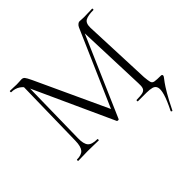

<svg xmlns="http://www.w3.org/2000/svg" viewBox="-198 -826 1226 1226"><g transform="rotate(-45 415.0 -213.0)"><path d="M694 198Q692 201 687.5 198Q683 195 684 192Q717 126 728 87.5Q739 49 733 30Q727 11 707 5.5Q687 0 657 0H580Q578 0 578 -6Q578 -12 580 -12Q619 -12 637 -17Q655 -22 660.5 -37Q666 -52 664 -81L646 -574L675 -611L413 -7Q412 -3 405 -3Q398 -3 396 -7L152 -542Q120 -613 49 -613Q47 -613 47 -619Q47 -625 49 -625Q64 -625 81 -624Q98 -623 109 -623Q123 -623 135 -624Q147 -625 153 -625Q167 -625 175 -616Q183 -607 199 -573L428 -78L402 -36L648 -600Q653 -611 661.5 -618Q670 -625 678 -625Q683 -625 693 -624Q703 -623 716 -623Q742 -623 758 -624Q774 -625 792 -625Q794 -625 794 -619Q794 -613 792 -613Q743 -613 720 -600.5Q697 -588 698 -546L717 -81Q720 -47 724 -32.5Q728 -18 745 -15Q762 -12 800 -12Q811 -12 811 -2Q811 3 805 10.5Q799 18 785.5 36.5Q772 55 749.5 93Q727 131 694 198ZM42 0Q40 0 40 -6Q40 -12 42 -12Q84 -12 101.5 -32.5Q119 -53 120 -104L130 -602L152 -600L143 -104Q142 -53 159.5 -32.5Q177 -12 227 -12Q229 -12 229 -6Q229 0 227 0Q205 0 181.5 -1Q158 -2 130 -2Q106 -2 84 -1Q62 0 42 0Z"/></g></svg>

Font: Cormorant Light
Style: Regular
Weight: 300
Designer: Christian Thalmann (Catharsis Fonts)
Foundry: Catharsis Fonts
Version: Version 4.000